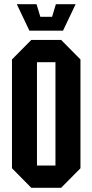

<svg xmlns="http://www.w3.org/2000/svg" viewBox="-20 -892 440 914"><path d="M37 -91V-609L129 -702H271L363 -609V-91L271 2H129ZM156 -596V-104H244V-596ZM246 -872H340L280 -746H120L60 -872H154L172 -812H228Z"/></svg>

Font: Tektur Condensed Medium
Style: Regular
Weight: 500
Width: 3
Designer: Adam Jagosz
Foundry: Adam Jagosz
Version: Version 1.005;gftools[0.9.30]